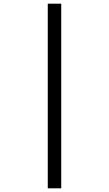

<svg xmlns="http://www.w3.org/2000/svg" viewBox="-20 -780 591 1041"><path d="M239 -760H312V241H239Z"/></svg>

Font: hex115
Style: Regular
Weight: 400
Designer: Monotype Design Team
Foundry: Monotype Imaging Inc.
Version: Version 2.013